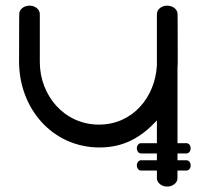

<svg xmlns="http://www.w3.org/2000/svg" viewBox="-20 -645 750 692"><path d="M582.8 -624.6H582.6C561.7 -624.6 545.5 -610.7 545.5 -594.6V-410.1C539.5 -295.2 458.6 -195.9 336.7 -195.9C211 -195.9 123.5 -301.6 123.5 -421.1C123.5 -540.5 123.5 -594.6 123.5 -594.6C123.5 -610.7 107.3 -624.6 86.4 -624.6C65.5 -624.6 49.4 -610.8 49.4 -594.9C49.4 -594.9 48.7 -594.4 48.7 -423.4C48.7 -252.3 170.6 -113.5 338.5 -113.5C428 -113.5 489.7 -151.1 545.5 -210.9V-129H488C480 -128.8 473.2 -120.9 473.2 -110.5C473.2 -100 480 -92 488 -92C488 -91.9 514 -91.9 545.5 -91.9V-67.4H488C480 -67.2 473.2 -59.3 473.2 -48.8C473.2 -38.4 480 -30.3 488 -30.3C488 -30.3 514 -30.3 545.5 -30.3V-2.6C545.9 13.5 561.6 27.4 582.5 27.4C603.4 27.4 619.6 13.5 619.6 -2.6C619.6 -2.6 619.6 -12.7 619.7 -30.3C638.9 -30.3 652.4 -30.3 652.4 -30.3C660.2 -30.3 667.2 -38.4 667.2 -48.8C667.2 -59.3 660.3 -67.4 652.4 -67.4H619.7C619.7 -75.1 619.7 -83.3 619.7 -91.9C639 -91.9 652.4 -92 652.4 -92C660.2 -92 667.2 -100 667.2 -110.5C667.2 -120.9 660.3 -129 652.4 -129H619.7C619.7 -207.2 619.7 -308.3 619.7 -396.1C620.3 -404.3 620.6 -412.7 620.6 -421.1C620.6 -594.1 619.9 -594.6 619.9 -594.6C619.9 -610.7 603.7 -624.6 582.8 -624.6Z"/></svg>

Font: Hi.
Style: Tall Regular
Weight: 400
Designer: Mew Too, Robert Jablonski
Foundry: Cannot Into Space Fonts
Version: Version 1.996